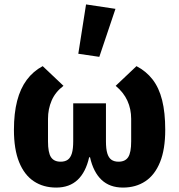

<svg xmlns="http://www.w3.org/2000/svg" viewBox="-20 -836 810 868"><path d="M459 -369V-197Q459 -163 465 -143Q471 -123 483.5 -114Q496 -105 516 -105Q546 -105 559.5 -125.5Q573 -146 573 -197V-299Q573 -343 556 -380.5Q539 -418 503 -448L597 -537Q641 -514 670 -476.5Q699 -439 713 -383Q727 -327 727 -249Q727 -161 703.5 -103Q680 -45 637 -16.5Q594 12 536 12Q476 12 439 -23Q402 -58 387 -125H383Q368 -58 331 -23Q294 12 234 12Q176 12 133 -16.5Q90 -45 66.5 -103Q43 -161 43 -249Q43 -324 57.5 -380Q72 -436 101 -475Q130 -514 173 -537L267 -448Q230 -420 213.5 -381.5Q197 -343 197 -299V-197Q197 -146 210.5 -125.5Q224 -105 254 -105Q274 -105 286.5 -114Q299 -123 305 -143Q311 -163 311 -197V-369ZM502 -796 429 -579 334 -593 369 -816Z"/></svg>

Font: IBM Plex Sans
Style: Bold
Weight: 700
Designer: Mike Abbink, Paul van der Laan, Pieter van Rosmalen
Foundry: Bold Monday
Version: Version 3.201